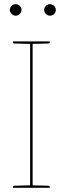

<svg xmlns="http://www.w3.org/2000/svg" viewBox="-20 -898 300 918"><path d="M124 0V-700H136V0ZM42 0V-5Q42 -7 44.5 -8.5Q47 -10 49 -10L126 -12L127 0ZM133 0 134 -12 211 -10Q213 -10 215.5 -8.5Q218 -7 218 -5V0ZM127 -700 126 -688 49 -690Q47 -690 44.5 -691.5Q42 -693 42 -695V-700ZM218 -700V-695Q218 -693 215.5 -691.5Q213 -690 211 -690L134 -688L133 -700ZM83 -850Q83 -840 74.5 -831.5Q66 -823 55 -823Q44 -823 35.5 -831.5Q27 -840 27 -850Q27 -862 35.5 -870Q44 -878 55 -878Q66 -878 74.5 -870Q83 -862 83 -850ZM247 -850Q247 -840 239 -831.5Q231 -823 219 -823Q208 -823 199.5 -831.5Q191 -840 191 -850Q191 -862 199.5 -870Q208 -878 219 -878Q230 -878 238.5 -870Q247 -862 247 -850Z"/></svg>

Font: Aleo Thin
Style: Regular
Weight: 250
Designer: Alessio Laiso
Foundry: Alessio Laiso
Version: Version 2.001;gftools[0.9.29]